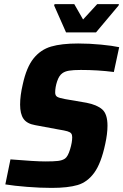

<svg xmlns="http://www.w3.org/2000/svg" viewBox="-20 -908 601 936"><path d="M6 -9 31 -131Q153 -121 201 -121Q242 -121 263 -123.5Q284 -126 297 -135Q311 -145 321.5 -179.5Q332 -214 332 -239Q332 -251 327 -257.5Q322 -264 308.5 -268Q295 -272 264 -277L151 -298Q111 -305 94.5 -329Q78 -353 78 -398Q78 -442 91 -497Q109 -580 143.5 -623Q178 -666 229 -681Q280 -696 361 -696Q416 -696 472.5 -690.5Q529 -685 561 -678L535 -557Q457 -567 374 -567Q337 -567 316.5 -563.5Q296 -560 284 -551Q268 -540 258.5 -511.5Q249 -483 249 -457Q249 -442 259 -436Q269 -430 297 -425L402 -407Q453 -397 478.5 -374.5Q504 -352 504 -295Q504 -256 493 -206Q473 -112 439.5 -66Q406 -20 358.5 -6Q311 8 232 8Q176 8 112.5 3Q49 -2 6 -9ZM302 -750 244 -881 246 -888H342L385 -813L454 -888H560L558 -881L448 -750Z"/></svg>

Font: Saira Semi Condensed
Style: Bold Italic
Weight: 700
Width: 4
Italic angle: -12°
Designer: Hector Gatti with collaboration of the Omnibus-Type team
Foundry: Omnibus-Type
Version: Version 1.001; ttfautohint (v1.8)